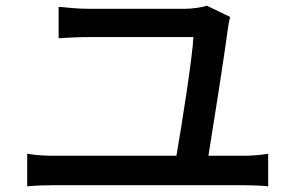

<svg xmlns="http://www.w3.org/2000/svg" viewBox="-20 -706 1040 678"><path d="M76 -163V-48C108 -51 140 -52 168 -52H840C861 -52 900 -51 927 -48V-163C902 -159 872 -156 840 -156H716C734 -266 773 -515 785 -607C786 -615 789 -634 793 -646L710 -686C696 -680 657 -675 635 -675C568 -675 344 -675 289 -675C256 -675 218 -679 187 -682V-571C220 -573 252 -575 290 -575C344 -575 580 -575 663 -575C660 -507 622 -265 603 -156H168C139 -156 106 -158 76 -163Z"/></svg>

Font: GenYoGothic2 TW M
Style: Regular
Weight: 500
Version: Version 2.100;PS 2.1;hotconv 16.6.51;makeotf.lib2.5.65220 DE